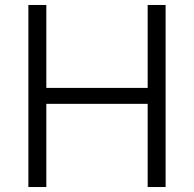

<svg xmlns="http://www.w3.org/2000/svg" viewBox="-20 -749 779 771"><path d="M166 -729V-396H573V-729H645V2H573V-332H166V2H94V-729Z"/></svg>

Font: Sinter Normal
Style: Regular
Weight: 350
Foundry: Adobe & rsms
Version: Version 1.000